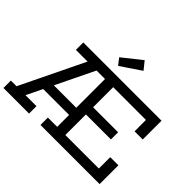

<svg xmlns="http://www.w3.org/2000/svg" viewBox="-210 -1322 1629 1629"><g transform="rotate(45 605.0 -507.0)"><path d="M445 0V-89H556.5V-663H207V-752H1145.5V-526.5H1047.5V-663H654.5V-89H1056.5V-225.5H1154.5V0ZM1 0V-89H69L376.5 -723.5H484L176.5 -89H308V0ZM208 -232V-318H618V-232ZM612 -336V-422H954.5V-336ZM681.5 -1014 738.5 -943 556 -820 511 -878.5Z"/></g></svg>

Font: Hepta Slab ExtraLight Medium
Style: Regular
Weight: 500
Version: Version 1.100